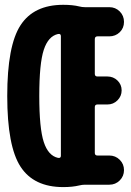

<svg xmlns="http://www.w3.org/2000/svg" viewBox="-20 -760 540 790"><path d="M230.5 -119.1V-611.3Q230.5 -622.1 218.8 -620.1Q178.7 -611.3 160.2 -555.2Q141.6 -499 141.6 -365.2Q141.6 -231.4 160.2 -175.3Q178.7 -119.1 218.8 -110.4Q230.5 -108.4 230.5 -119.1ZM380.9 -610.4Q370.1 -610.4 370.1 -598.6V-456.1Q370.1 -445.3 380.9 -445.3H421.9Q446.3 -445.3 463.4 -428.7Q480.5 -412.1 480.5 -388.2Q480.5 -364.3 463.4 -347.2Q446.3 -330.1 421.9 -330.1H380.9Q370.1 -330.1 370.1 -319.3V-130.9Q370.1 -120.1 380.9 -120.1H429.7Q455.1 -120.1 472.7 -102.5Q490.2 -85 490.2 -60.1Q490.2 -35.2 472.7 -17.6Q455.1 0 429.7 0H329.1Q318.4 0 306.6 2.9Q278.3 9.8 240.2 9.8Q119.1 9.8 64.5 -74.2Q9.8 -158.2 9.8 -365.2Q9.8 -572.3 64.5 -656.2Q119.1 -740.2 240.2 -740.2Q279.3 -740.2 306.6 -733.4Q317.4 -730.5 329.1 -730.5H429.7Q455.1 -730.5 472.7 -712.9Q490.2 -695.3 490.2 -669.9Q490.2 -644.5 472.7 -627.4Q455.1 -610.4 429.7 -610.4Z"/></svg>

Font: Rounded-X Mgen+ 1m bold
Style: Bold
Weight: 700
Designer: [Source Han Sans]
Ryoko NISHIZUKA  (kana & ideographs); Paul D. Hunt (Latin, Greek & Cyrillic); Wenlong ZHANG  (bopomofo
Version: Version 1.059.20150602